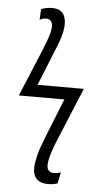

<svg xmlns="http://www.w3.org/2000/svg" viewBox="-53 -758 417 802"><g transform="rotate(5 155.5 -357.0)"><path d="M179 10Q139 10 124.5 -15.5Q110 -41 121 -88Q125 -113 135 -140.5Q145 -168 154 -191L217 -348H26L108 -545Q117 -567 124 -586Q131 -605 136 -625Q142 -654 134.5 -666Q127 -678 112 -678Q97 -678 85 -670L87 -715Q108 -724 133 -724Q172 -724 184 -697Q196 -670 188 -631Q184 -612 177 -591.5Q170 -571 158 -543L100 -399H294L203 -179Q195 -161 186.5 -137Q178 -113 174 -94Q167 -62 175.5 -49.5Q184 -37 200 -38Q215 -38 229 -43L219 4Q202 10 179 10Z"/></g></svg>

Font: Noto Sans ExtraCondensed Light
Style: Italic
Weight: 300
Width: 2
Italic angle: -12°
Designer: Monotype Design Team
Foundry: Monotype Imaging Inc.
Version: Version 2.013; ttfautohint (v1.8.4.7-5d5b)